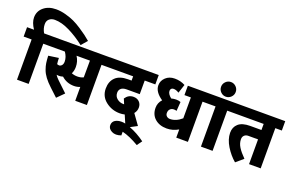

<svg xmlns="http://www.w3.org/2000/svg" viewBox="-159 -1611 3804 2464"><g transform="rotate(20 1743.0 -379.0)"><path d="M284 -888Q239 -888 209.5 -863Q180 -838 180 -793Q180 -733 213 -677H337V-549H248V0H89V-549H-20V-677H75Q21 -757 21 -826Q21 -912 86.5 -966.5Q152 -1021 255 -1021Q318 -1021 386 -1002.5Q454 -984 504.5 -960.5Q555 -937 614.5 -898Q674 -859 703.5 -836.5Q733 -814 775 -779L704 -696Q601 -777 489.5 -832.5Q378 -888 284 -888Z M1134 -677 1132 -550H1043V-1H884V-190Q845 -174 802 -174Q702 -174 631 -239Q604 -230 577 -230Q560 -230 545 -233Q563 -205 591 -178L731 -45L639 47L532 -53Q476 -105 442 -150.5Q408 -196 391 -243Q374 -290 368.5 -328Q363 -366 360 -426L499 -446Q500 -400 505 -364Q519 -357 534 -357Q553 -357 569 -375Q585 -393 585 -427Q585 -488 543 -549H317V-677ZM884 -321 885 -550H702Q743 -487 743 -411Q743 -358 722 -318Q759 -303 801 -303Q849 -303 884 -321Z M1870 194 1820 263Q1693 188 1592 164V214Q1518 241 1465.5 214Q1413 187 1413 139Q1413 94 1447.5 71Q1482 48 1536 48Q1560 48 1587 54L1541 -53Q1507 -45 1475 -45Q1366 -45 1282 -110.5Q1198 -176 1198 -284Q1198 -380 1255 -436Q1312 -492 1426 -492H1475V-550H1113V-678H1778V-550H1633V-364H1455Q1404 -364 1379 -342Q1354 -320 1354 -284Q1354 -233 1391.5 -203Q1429 -173 1477 -173H1489L1460 -242Q1502 -305 1571 -305Q1621 -305 1651 -274.5Q1681 -244 1681 -198Q1681 -150 1650 -113L1751 28L1658 77Q1767 118 1870 194Z M2512 -677V-549H2423V0H2264V-112Q2189 -68 2106 -68Q2007 -68 1945 -122.5Q1883 -177 1883 -270Q1883 -338 1930 -388Q1818 -463 1818 -554Q1818 -616 1866 -661Q1914 -706 1989 -706Q2068 -706 2132 -671L2093 -552Q2054 -577 2019 -577Q2000 -577 1988.5 -566Q1977 -555 1977 -535Q1977 -493 2031 -450Q2064 -459 2097 -459Q2135 -459 2159 -448L2150 -324Q2132 -330 2113 -330Q2082 -330 2062 -310.5Q2042 -291 2042 -257Q2042 -229 2060.5 -213Q2079 -197 2105 -197Q2187 -197 2264 -264V-549H2176V-677Z M2849 -677V-549H2760V0H2601V-549H2492V-677Z M2610.5 -740.5Q2581 -770 2581 -811Q2581 -852 2610.5 -881.5Q2640 -911 2681 -911Q2722 -911 2751.5 -881.5Q2781 -852 2781 -811Q2781 -770 2751.5 -740.5Q2722 -711 2681 -711Q2640 -711 2610.5 -740.5Z M3506 -677V-549H3417V0H3258V-338H3125Q3092 -338 3071.5 -318.5Q3051 -299 3051 -266Q3051 -211 3083 -159.5Q3115 -108 3179 -44L3081 40Q3005 -24 2949 -116Q2893 -208 2892 -295Q2891 -373 2943.5 -419.5Q2996 -466 3104 -466H3258V-549H2829V-677Z"/></g></svg>

Font: Martel Sans Heavy
Style: Regular
Weight: 900
Designer: Dan Reynolds and Mathieu Réguer
Foundry: Dan Reynolds and Mathieu Réguer
Version: Version 1.001;PS 001.001;hotconv 1.0.70;makeotf.lib2.5.58329